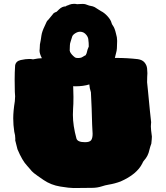

<svg xmlns="http://www.w3.org/2000/svg" viewBox="-20 -953 863 998"><path d="M385.3 -651.4 394.5 -651.9Q402.3 -652.3 410.4 -657.7Q418.5 -663.1 425.3 -666L430.2 -676.3Q434.6 -697.3 441.4 -710.9Q441.4 -732.9 439.5 -743.2Q439.5 -757.8 429.2 -771Q416 -788.1 396 -788.1Q384.3 -788.1 371.6 -780.3Q358.9 -772.5 355.5 -763.7Q352.1 -754.9 347.7 -738.8Q343.3 -726.6 343.3 -717.8Q343.3 -705.6 342.3 -689.9Q343.8 -688 343.8 -684.1Q351.1 -668.5 370.1 -654.3Q375 -651.4 385.3 -651.4ZM421.9 -213.9Q445.8 -213.9 453.6 -224.1Q461.4 -234.4 461.4 -257.8L459 -303.7Q457 -391.1 452.6 -473.1Q445.3 -495.6 444.3 -514.2Q413.1 -504.4 371.6 -504.4Q365.7 -504.4 360.4 -504.9Q361.8 -479 361.8 -449.2Q361.8 -407.7 359.9 -388.2Q358.9 -372.1 358.9 -356Q358.9 -300.3 377.4 -232.9Q383.3 -213.9 421.9 -213.9ZM362.3 24.4Q341.3 24.4 293.2 16.6Q245.1 8.8 207 -17.1Q168.9 -43 156.5 -53Q144 -63 134.3 -76.2L121.1 -91.3Q95.7 -117.7 70.8 -177.2L59.1 -223.6L59.6 -230.5Q59.6 -250 54.2 -268.1Q48.8 -302.7 48.8 -337.9Q48.8 -375 57.1 -426.8Q58.6 -440.4 58.6 -452.1Q58.6 -463.9 57.1 -475.6Q56.2 -502.4 56.2 -539.1Q56.2 -576.2 58.6 -612.8Q62.5 -635.3 87.6 -640.9Q112.8 -646.5 132.8 -646.5Q142.1 -646.5 151.4 -644.5Q180.7 -650.4 196.8 -650.4H197.8Q185.5 -673.8 185.5 -689.9Q185.5 -695.3 186.5 -701.2L187.5 -722.2Q192.4 -744.6 195.3 -768.1Q198.2 -789.1 212.9 -818.8Q217.8 -828.6 221.2 -837.2Q224.6 -845.7 230 -849.1L253.4 -877.4Q258.3 -886.7 273.9 -891.6Q282.7 -899.4 287.1 -904.3Q303.2 -919.9 321.8 -919.9L328.1 -924.3Q334.5 -924.3 337.9 -927.7Q351.1 -933.1 364.7 -933.1Q372.6 -933.1 380.9 -931.2Q387.7 -931.2 391.4 -931.9Q395 -932.6 409.7 -932.6Q418 -932.6 424.8 -930.7Q442.9 -922.9 462.4 -919.9Q470.7 -918 485.8 -907.2Q498 -898.9 504.4 -895.5Q522 -887.2 538.8 -868.7Q555.7 -850.1 559.6 -834.5Q561.5 -826.7 566.9 -819.8Q576.2 -807.6 583 -777.8Q588.9 -759.3 588.9 -740.7Q588.9 -693.8 584 -680.2Q581.5 -672.4 577.1 -651.9H584Q641.1 -651.9 696.8 -645.5Q719.7 -642.1 731.2 -628.4Q742.7 -614.7 744.6 -597.2Q746.1 -584.5 746.1 -572.3Q746.1 -562.5 745.1 -552.7L744.6 -525.4Q746.1 -503.9 749 -482.4L759.3 -376Q762.7 -347.2 765.6 -317.9Q765.6 -310.5 764.6 -303.7L764.2 -294.9Q764.2 -281.7 769.5 -243.2Q769.5 -233.4 766.6 -206.5Q760.3 -189.9 756.3 -172.9Q750 -142.1 729 -119.1Q723.1 -112.8 719.7 -103.5Q691.4 -46.9 606.9 -9.8Q577.1 1.5 544.4 6.8Q526.4 9.8 509.3 15.6Q484.9 23.4 459.5 23.4Z"/></svg>

Font: Kaph
Style: Regular
Weight: 400
Designer: GGBotNet
Foundry: f0n7.com
Version: 1.10